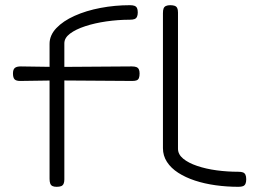

<svg xmlns="http://www.w3.org/2000/svg" viewBox="-20 -709 994 740"><path d="M198 11Q188 11 182 8Q176 5 173.5 -2Q171 -9 171 -20V-540Q171 -573 197 -600.5Q223 -628 267.5 -648Q312 -668 367.5 -678.5Q423 -689 481 -689Q492 -689 498.5 -686.5Q505 -684 508 -678Q511 -672 511 -661Q511 -651 508 -644.5Q505 -638 498.5 -635.5Q492 -633 480 -633Q435 -633 390 -626.5Q345 -620 308.5 -608Q272 -596 250 -579.5Q228 -563 228 -542V-17Q228 -7 225 -0.5Q222 6 215.5 8.5Q209 11 198 11ZM60 -453 198 -451 488 -453Q499 -453 505.5 -450.5Q512 -448 515 -442Q518 -436 518 -426Q518 -415 515.5 -408.5Q513 -402 507 -399.5Q501 -397 490 -397L198 -399L58 -397Q42 -397 36 -403.5Q30 -410 30 -426Q30 -441 37 -447Q44 -453 60 -453ZM899 11Q854 11 811 5Q768 -1 731.5 -13Q695 -25 667 -43Q639 -61 623.5 -85Q608 -109 608 -138V-658Q608 -670 610.5 -676.5Q613 -683 619.5 -686Q626 -689 636 -689Q647 -689 653.5 -686.5Q660 -684 663 -678Q666 -672 666 -661V-136Q666 -114 686 -97.5Q706 -81 740 -69.5Q774 -58 815 -52.5Q856 -47 898 -47Q910 -47 916.5 -44.5Q923 -42 926 -35.5Q929 -29 929 -18Q929 -7 926 -0.5Q923 6 916.5 8.5Q910 11 899 11Z"/></svg>

Font: Fredoka Expanded Light
Style: Regular
Weight: 300
Width: 7
Designer: Ben Nathan
Foundry: Milena B. Brandão, Ben Nathan
Version: Version 2.001